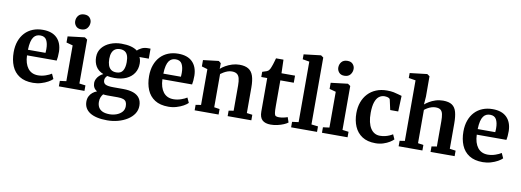

<svg xmlns="http://www.w3.org/2000/svg" viewBox="-76 -1309 5613 2068"><g transform="rotate(10 2730.0 -275.0)"><path d="M290.5 11Q199.5 11 141.8 -26Q84 -63 56.8 -128.5Q29.5 -194 29.5 -278.5Q29.5 -346.5 49 -400.5Q68.5 -454.5 104 -492.2Q139.5 -530 189 -550Q238.5 -570 298.5 -570Q400 -570 453.5 -517Q507 -464 509.5 -368.5Q509.5 -336 507.5 -311.8Q505.5 -287.5 501.5 -269.5H177Q178.5 -224.5 189.2 -189.2Q200 -154 219.2 -129Q238.5 -104 266.2 -91Q294 -78 330.5 -78Q371.5 -78 412.8 -92.2Q454 -106.5 476.5 -122L501.5 -67.5Q485.5 -50.5 453 -32.2Q420.5 -14 378.2 -1.5Q336 11 290.5 11ZM176.5 -330.5H368.5Q369 -340.5 369.8 -351.5Q370.5 -362.5 370.5 -373Q370.5 -432.5 351 -469Q331.5 -505.5 282.5 -505.5Q260.5 -505.5 242 -497.5Q223.5 -489.5 209.2 -470.2Q195 -451 186.5 -417Q178 -383 176.5 -330.5Z M573 0V-60L642.5 -69V-460.5L572 -479.5V-546.5L755.5 -568.5H757.5L785.5 -549V-68.5L853 -60V0ZM702 -646.5Q664 -646.5 644 -670Q624 -693.5 624 -723Q624 -758.5 645.8 -784.5Q667.5 -810.5 710.5 -810.5H711.5Q749.5 -810.5 769.5 -787.8Q789.5 -765 789.5 -736Q789.5 -700.5 767.8 -673.5Q746 -646.5 703 -646.5Z M1147.5 270Q1085 270 1037.5 259.2Q990 248.5 958 228Q926 207.5 909.5 177.5Q893 147.5 893 109Q893 77 905.5 51.8Q918 26.5 939.5 8.8Q961 -9 987.5 -18.5Q963.5 -32.5 952 -54Q940.5 -75.5 940.5 -103.5Q940.5 -125 951 -146.2Q961.5 -167.5 979.5 -185Q997.5 -202.5 1021.5 -213.5Q964.5 -236 938.8 -279.5Q913 -323 913 -381Q913 -440.5 947.2 -482.8Q981.5 -525 1037.5 -547.5Q1093.5 -570 1158.5 -570Q1217.5 -570 1260.8 -558.8Q1304 -547.5 1332.5 -525.5Q1344 -539 1374.2 -555.2Q1404.5 -571.5 1441 -571.5H1475V-462H1373Q1378 -453 1381.2 -442Q1384.5 -431 1386.2 -419Q1388 -407 1388 -394Q1388.5 -333.5 1359.2 -288.2Q1330 -243 1275.8 -218Q1221.5 -193 1145.5 -193Q1123.5 -193 1103.8 -194.8Q1084 -196.5 1066.5 -200.5Q1055 -189.5 1048.5 -177.2Q1042 -165 1042 -150Q1042 -117.5 1067.2 -105Q1092.5 -92.5 1152.5 -92.5H1259.5Q1327.5 -92.5 1372.8 -75.8Q1418 -59 1440.8 -26Q1463.5 7 1463.5 55.5Q1463.5 104.5 1437.5 143.8Q1411.5 183 1366.8 211.2Q1322 239.5 1265.2 254.8Q1208.5 270 1147.5 270ZM1162.5 201Q1201 201 1237 188Q1273 175 1296.5 149.5Q1320 124 1320 85.5Q1320 58 1311 40.2Q1302 22.5 1279.8 14Q1257.5 5.5 1217.5 5.5H1104Q1091.5 5.5 1079.8 4.5Q1068 3.5 1057.5 2Q1044.5 17 1035.5 38.2Q1026.5 59.5 1026.5 88Q1026.5 122.5 1040.5 147.8Q1054.5 173 1084.2 187Q1114 201 1162.5 201ZM1155.5 -255.5Q1205.5 -255.5 1226.5 -289.8Q1247.5 -324 1247.5 -383.5Q1247.5 -427.5 1237.2 -455.2Q1227 -483 1206 -496.2Q1185 -509.5 1153.5 -509.5Q1123 -509.5 1101.2 -496.2Q1079.5 -483 1067.8 -455.8Q1056 -428.5 1056 -387Q1056 -346.5 1066.2 -317Q1076.5 -287.5 1098.2 -271.5Q1120 -255.5 1155.5 -255.5Z M1771.5 11Q1680.5 11 1622.8 -26Q1565 -63 1537.8 -128.5Q1510.5 -194 1510.5 -278.5Q1510.5 -346.5 1530 -400.5Q1549.5 -454.5 1585 -492.2Q1620.5 -530 1670 -550Q1719.5 -570 1779.5 -570Q1881 -570 1934.5 -517Q1988 -464 1990.5 -368.5Q1990.5 -336 1988.5 -311.8Q1986.5 -287.5 1982.5 -269.5H1658Q1659.5 -224.5 1670.2 -189.2Q1681 -154 1700.2 -129Q1719.5 -104 1747.2 -91Q1775 -78 1811.5 -78Q1852.5 -78 1893.8 -92.2Q1935 -106.5 1957.5 -122L1982.5 -67.5Q1966.5 -50.5 1934 -32.2Q1901.5 -14 1859.2 -1.5Q1817 11 1771.5 11ZM1657.5 -330.5H1849.5Q1850 -340.5 1850.8 -351.5Q1851.5 -362.5 1851.5 -373Q1851.5 -432.5 1832 -469Q1812.5 -505.5 1763.5 -505.5Q1741.5 -505.5 1723 -497.5Q1704.5 -489.5 1690.2 -470.2Q1676 -451 1667.5 -417Q1659 -383 1657.5 -330.5Z M2116 -69V-460.5L2052.5 -479V-548.5L2219.5 -568.5H2222.5L2247 -549V-510.5L2246 -486.5Q2267 -506 2299.2 -524.5Q2331.5 -543 2370.2 -555.2Q2409 -567.5 2450 -567.5Q2510.5 -567.5 2547.2 -545.5Q2584 -523.5 2600.5 -475Q2617 -426.5 2617 -347.5V-68.5L2678 -60.5V0H2419V-60L2472.5 -68.5V-344.5Q2472.5 -394 2464.2 -424Q2456 -454 2436 -468Q2416 -482 2381 -482Q2357.5 -482 2335 -474Q2312.5 -466 2293.2 -454.5Q2274 -443 2260 -432.5V-69L2320 -60V0H2058V-60Z M2890.5 9.5Q2829 9.5 2798.2 -19.2Q2767.5 -48 2767.5 -112V-478H2702.5V-534.5Q2714 -539 2726.2 -542.5Q2738.5 -546 2748.8 -549.8Q2759 -553.5 2765 -558.5Q2771.5 -565 2776.2 -571Q2781 -577 2785 -585.2Q2789 -593.5 2793 -604.5Q2798.5 -617.5 2804 -635Q2809.5 -652.5 2814.8 -670.8Q2820 -689 2824 -703.5H2905.5L2910 -555.5H3058V-478H2911V-198Q2911 -145 2914.8 -120.8Q2918.5 -96.5 2930.2 -90.2Q2942 -84 2964.5 -84Q2989.5 -84 3015.8 -89.8Q3042 -95.5 3058 -102L3077 -46Q3060 -32.5 3030.5 -20Q3001 -7.5 2964.5 1Q2928 9.5 2890.5 9.5Z M3183 -69V-731L3109 -743.5V-797.5L3294.5 -819.5H3296.5L3323.5 -800.5V-68.5L3396.5 -60V0H3113V-60Z M3450.5 0V-60L3520 -69V-460.5L3449.5 -479.5V-546.5L3633 -568.5H3635L3663 -549V-68.5L3730.5 -60V0ZM3579.5 -646.5Q3541.5 -646.5 3521.5 -670Q3501.5 -693.5 3501.5 -723Q3501.5 -758.5 3523.2 -784.5Q3545 -810.5 3588 -810.5H3589Q3627 -810.5 3647 -787.8Q3667 -765 3667 -736Q3667 -700.5 3645.2 -673.5Q3623.5 -646.5 3580.5 -646.5Z M4036.5 11Q3947.5 11 3890.5 -26.2Q3833.5 -63.5 3806 -127.8Q3778.5 -192 3778.5 -273Q3778.5 -338.5 3798 -392.8Q3817.5 -447 3854.5 -486.8Q3891.5 -526.5 3944.2 -548.2Q3997 -570 4063 -570Q4105 -570 4135.8 -563.8Q4166.5 -557.5 4188.5 -550.5Q4210.5 -543.5 4226 -540L4219.5 -368.5H4132L4107.5 -479Q4105.5 -488 4095.8 -493.5Q4086 -499 4073 -501.8Q4060 -504.5 4048.5 -504.5Q4013.5 -504.5 3987 -484.2Q3960.5 -464 3945.5 -419.8Q3930.5 -375.5 3930 -303Q3929.5 -246.5 3939.5 -204Q3949.5 -161.5 3968 -133.2Q3986.5 -105 4012 -90.8Q4037.5 -76.5 4068.5 -76.5Q4099 -76.5 4124.8 -82.5Q4150.5 -88.5 4171.5 -97.8Q4192.5 -107 4208 -117L4231.5 -65Q4217.5 -50 4189 -32.2Q4160.5 -14.5 4121.2 -1.8Q4082 11 4036.5 11Z M4345 -68.5V-731L4269 -743.5V-797.5L4456.5 -819.5H4458.5L4485.5 -800.5L4486 -578.5L4479.5 -491Q4497 -506.5 4526.5 -524.5Q4556 -542.5 4594.5 -555Q4633 -567.5 4676 -567.5Q4740 -567.5 4774.8 -543.8Q4809.5 -520 4823 -470.8Q4836.5 -421.5 4836.5 -344.5V-69L4901.5 -60V0H4638V-60L4695 -69V-344.5Q4695 -392.5 4688.5 -422.8Q4682 -453 4663.8 -467.5Q4645.5 -482 4609 -482Q4586.5 -482 4564.2 -474.8Q4542 -467.5 4522.5 -456.2Q4503 -445 4489 -433V-69L4549 -60V0H4289V-60Z M5209.5 11Q5118.5 11 5060.8 -26Q5003 -63 4975.8 -128.5Q4948.5 -194 4948.5 -278.5Q4948.5 -346.5 4968 -400.5Q4987.5 -454.5 5023 -492.2Q5058.5 -530 5108 -550Q5157.5 -570 5217.5 -570Q5319 -570 5372.5 -517Q5426 -464 5428.5 -368.5Q5428.5 -336 5426.5 -311.8Q5424.5 -287.5 5420.5 -269.5H5096Q5097.5 -224.5 5108.2 -189.2Q5119 -154 5138.2 -129Q5157.5 -104 5185.2 -91Q5213 -78 5249.5 -78Q5290.5 -78 5331.8 -92.2Q5373 -106.5 5395.5 -122L5420.5 -67.5Q5404.5 -50.5 5372 -32.2Q5339.5 -14 5297.2 -1.5Q5255 11 5209.5 11ZM5095.5 -330.5H5287.5Q5288 -340.5 5288.8 -351.5Q5289.5 -362.5 5289.5 -373Q5289.5 -432.5 5270 -469Q5250.5 -505.5 5201.5 -505.5Q5179.5 -505.5 5161 -497.5Q5142.5 -489.5 5128.2 -470.2Q5114 -451 5105.5 -417Q5097 -383 5095.5 -330.5Z"/></g></svg>

Font: Merriweather Light 18pt
Style: Bold
Weight: 700
Version: Version 2.100